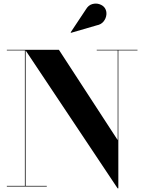

<svg xmlns="http://www.w3.org/2000/svg" viewBox="-20 -1023 791 1053"><path d="M510.5 -884 369.5 -843 367.5 -845.5 450.5 -970.5Q464.5 -994.5 485.8 -1000.5Q507 -1006.5 526.2 -999.8Q545.5 -993 555 -979Q565.5 -963 563.5 -942.5Q561.5 -922 548 -905.2Q534.5 -888.5 510.5 -884ZM17.5 -3.5H116.5V-746.5H17.5V-750H303L625.5 -254.5V-746.5H510.5V-750H734V-746.5H629V10H625L120.5 -746.5V-3.5H236.5V0H17.5Z"/></svg>

Font: Bodoni* 48pt
Style: Bold
Weight: 700
Version: Version 2.3